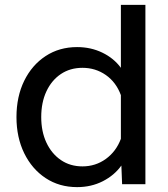

<svg xmlns="http://www.w3.org/2000/svg" viewBox="-20 -755 690 787"><path d="M296 -562Q352.5 -562 399.5 -539.2Q446.5 -516.5 475.5 -477V-735H576V0H480.5L477.5 -76.5Q449 -36.5 401.5 -12.2Q354 12 296 12Q223 12 167 -25Q111 -62 79.2 -127Q47.5 -192 47.5 -275Q47.5 -359 79.2 -423.8Q111 -488.5 167 -525.2Q223 -562 296 -562ZM318 -73Q371.5 -73 413.8 -103.5Q456 -134 475.5 -186V-365Q456 -418 413.8 -447.5Q371.5 -477 318 -477Q267.5 -477 229.5 -451.5Q191.5 -426 170.2 -380.5Q149 -335 149 -275Q149 -216 170.2 -170.5Q191.5 -125 229.5 -99Q267.5 -73 318 -73Z"/></svg>

Font: Azeret Mono Thin
Style: Regular
Weight: 100
Designer: Martin Vácha
Foundry: Displaay
Version: Version 1.002